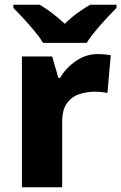

<svg xmlns="http://www.w3.org/2000/svg" viewBox="-20 -786 509 806"><path d="M391 -559Q404 -559 420 -557.5Q436 -556 445 -554L431 -396Q422 -398 408 -399.5Q394 -401 377 -401Q345 -401 313.5 -391Q282 -381 261.5 -353.5Q241 -326 241 -275V0H72V-549H199L225 -459H232Q256 -500 298 -529.5Q340 -559 391 -559ZM161 -606Q147 -629 124.5 -656Q102 -683 78.5 -708.5Q55 -734 36 -753V-766H147Q174 -750 199.5 -730.5Q225 -711 252 -686Q277 -711 304.5 -731Q332 -751 358 -766H469V-753Q451 -735 427.5 -709.5Q404 -684 381 -656.5Q358 -629 344 -606Z"/></svg>

Font: Noto Sans Myanmar ExtraBold
Style: Regular
Weight: 800
Designer: Monotype Design Team
Foundry: Monotype Imaging Inc.
Version: Version 2.107; ttfautohint (v1.8.4.7-5d5b)